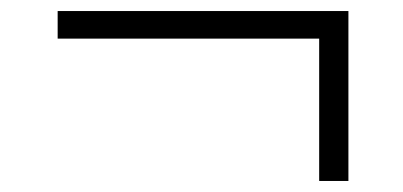

<svg xmlns="http://www.w3.org/2000/svg" viewBox="-20 -425 730 348"><path d="M558.5 -97V-355H84.5V-405H611.5V-97Z"/></svg>

Font: Encode Sans Semi Expanded Light
Style: Regular
Weight: 300
Width: 6
Designer: Multiple Designers
Foundry: Impallari Type
Version: Version 3.000; ttfautohint (v1.8.3) -l 8 -r 50 -G 200 -x 14 